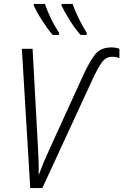

<svg xmlns="http://www.w3.org/2000/svg" viewBox="-20 -964 632 984"><path d="M424 -785 425 -795Q404 -828 384.5 -867.5Q365 -907 352 -944H295V-936Q311 -902 338.5 -858.5Q366 -815 393 -785ZM282 -785 283 -795Q239 -862 210 -944H153V-936Q168 -902 196 -858.5Q224 -815 250 -785ZM197 0 455 -559Q482 -617 502.5 -645Q523 -673 555 -673Q576 -673 592 -666V-714Q574 -721 551 -721Q495 -721 466.5 -684Q438 -647 405 -575L233 -198Q203 -134 180 -71L178 -70Q179 -102 178 -134.5Q177 -167 175 -199L147 -714H92L135 0Z"/></svg>

Font: Noto Sans UI SemiCondensed Light
Style: Italic
Weight: 300
Width: 4
Designer: Monotype Design Team
Foundry: Monotype Imaging Inc.
Version: 1.001